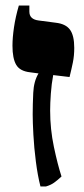

<svg xmlns="http://www.w3.org/2000/svg" viewBox="-20 -667 304 693"><path d="M126 6Q116 -33 109.5 -83.5Q103 -134 100.5 -180.5Q98 -227 98 -254Q98 -290 100 -332Q102 -374 119 -402L89 -406Q52 -410 38.5 -433Q25 -456 25 -502Q25 -531 30.5 -568.5Q36 -606 48 -647H86V-625Q86 -597 120 -593L181 -585Q217 -581 232.5 -560Q248 -539 248 -494Q248 -466 243 -441.5Q238 -417 231 -389L172 -396Q166 -364 163.5 -329Q161 -294 161 -268Q161 -201 174.5 -137Q188 -73 202 -30Q187 -16 175 -7.5Q163 1 146 6Z"/></svg>

Font: Noto Serif Hebrew SemiCondensed Black
Style: Regular
Weight: 900
Width: 4
Designer: Monotype Design Team
Foundry: Monotype Imaging Inc.
Version: Version 2.004; ttfautohint (v1.8.4.7-5d5b)